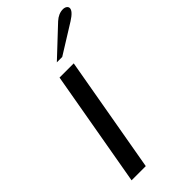

<svg xmlns="http://www.w3.org/2000/svg" viewBox="-289 -999 1061 1061"><g transform="rotate(-45 241.5 -468.5)"><path d="M171 -683H282L162 0H51ZM386 -909Q417 -937 451 -937Q465 -937 474 -930.5Q483 -924 483 -914Q483 -891 434 -860L262 -753H220Z"/></g></svg>

Font: Fahkwang Medium
Style: Italic
Weight: 500
Italic angle: -10°
Version: Version 1.000; ttfautohint (v1.6)